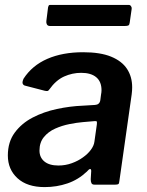

<svg xmlns="http://www.w3.org/2000/svg" viewBox="-20 -753 598 783"><path d="M334 -53Q299 -20 255 -5Q211 10 162 10Q91 10 51.5 -26Q12 -62 12 -119Q12 -174 40 -212Q68 -250 113 -273.5Q158 -297 212 -308.5Q266 -320 317 -322L367 -325Q386 -326 389 -344L392 -367Q393 -372 393.5 -376.5Q394 -381 394 -385Q394 -420 372.5 -438Q351 -456 311 -456Q275 -456 241.5 -441Q208 -426 181 -388Q178 -383 174 -382Q170 -381 162 -383L81 -404Q75 -406 72.5 -412Q70 -418 76 -432Q111 -486 173 -513Q235 -540 319 -540Q389 -540 433 -522Q477 -504 498 -472Q519 -440 519 -397Q519 -390 518.5 -383Q518 -376 517 -368L467 -16Q466 -5 463 -2.5Q460 0 450 0H365Q356 0 353 -6Q350 -12 350 -22L352 -56Q351 -73 334 -53ZM375 -246Q376 -255 374.5 -257.5Q373 -260 365 -259L318 -255Q294 -253 263.5 -247Q233 -241 205 -228.5Q177 -216 159 -194Q141 -172 141 -139Q141 -111 161 -94.5Q181 -78 218 -78Q247 -78 273 -87.5Q299 -97 318 -111Q338 -125 350.5 -142Q363 -159 365 -175ZM517 -717 509 -661Q508 -652 504 -649.5Q500 -647 489 -647H184Q175 -647 171.5 -653Q168 -659 169 -667L176 -723Q178 -730 179.5 -731.5Q181 -733 186 -733H505Q511 -733 514.5 -727.5Q518 -722 517 -717Z"/></svg>

Font: Libre Franklin SemiBold
Style: Italic
Weight: 600
Italic angle: -8°
Designer: Pablo Impallari, Rodrigo Fuenzalida, Nhung Nguyen
Foundry: Impallari Type
Version: Version 3.000